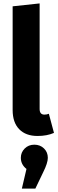

<svg xmlns="http://www.w3.org/2000/svg" viewBox="-20 -779 340 1124"><path d="M200 17Q131 17 92.5 -22.5Q54 -62 54 -135V-742L212 -759V-141Q212 -108 240 -108Q254 -108 266 -113L296 -1Q255 17 200 17ZM260 145Q260 175 233 229L187 325H108L135 210Q102 184 102 145Q102 113 124.5 90.5Q147 68 181 68Q215 68 237.5 90Q260 112 260 145Z"/></svg>

Font: Fira Sans
Style: Bold
Weight: 700
Designer: bBox Type GmbH & Carrois Corporate GbR & Edenspiekermann AG
Foundry: bBox Type GmbH & Carrois Corporate GbR & Edenspiekermann AG
Version: Version 4.301;PS 004.301;hotconv 1.0.88;makeotf.lib2.5.64775